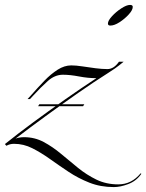

<svg xmlns="http://www.w3.org/2000/svg" viewBox="-112 -572 595 781"><path d="M231 -148 226 -140H43L48 -148ZM460 133 463 135Q443 164 410.5 176.5Q378 189 351 189Q297 189 251.5 171Q206 153 167 127Q128 101 91.5 75Q55 49 19.5 31Q-16 13 -55 13Q-72 13 -86 21L-92 14Q-41 -27 22 -73.5Q85 -120 152 -167Q219 -214 280 -254Q246 -254 209.5 -261Q173 -268 144 -268Q111 -268 82.5 -242.5Q54 -217 22 -182L10 -169H0L12 -182Q41 -215 68 -243Q95 -271 122.5 -288.5Q150 -306 178 -306Q197 -306 223 -302Q249 -298 276 -294.5Q303 -291 325 -291Q351 -291 372 -321H391Q372 -305 355.5 -293.5Q339 -282 326 -274Q272 -240 206 -194Q140 -148 73.5 -99.5Q7 -51 -49 -8Q-42 -11 -32.5 -12.5Q-23 -14 -14 -14Q29 -14 65.5 5.5Q102 25 136 53.5Q170 82 205 110.5Q240 139 280 158.5Q320 178 369 178Q423 178 460 133ZM417 -552Q428 -552 428 -544Q428 -531 411.5 -513Q395 -495 374 -481.5Q353 -468 337 -468Q327 -468 327 -476Q327 -488 343.5 -506Q360 -524 381.5 -538Q403 -552 417 -552Z"/></svg>

Font: Ballet
Style: Regular
Weight: 400
Designer: Maximiliano R. Sproviero
Foundry: Omnibus-Type
Version: Version 1.100